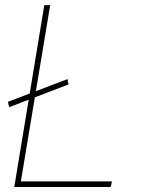

<svg xmlns="http://www.w3.org/2000/svg" viewBox="-20 -748 579 768"><path d="M250 -431.6 253.9 -410.2 16.6 -319.3 11.7 -340.8ZM37.1 0 157.2 -727.5H180.7L63.5 -22.5H427.7L422.9 0Z"/></svg>

Font: Inter Tight Thin
Style: Italic
Weight: 250
Italic angle: -9.39999°
Designer: Rasmus Andersson
Foundry: rsms
Version: Version 3.004